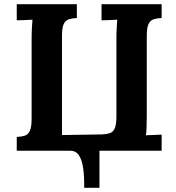

<svg xmlns="http://www.w3.org/2000/svg" viewBox="-20 -720 842 917"><path d="M382 177Q383 125 377.5 85Q372 45 357.5 22.5Q343 0 316 0V-67L455 -73V177ZM752 -700V-634Q730 -633 714 -628Q698 -623 689.5 -605.5Q681 -588 681 -547V-164Q681 -137 680 -112Q679 -87 677 -74Q693 -75 717.5 -75.5Q742 -76 752 -77V0H60V-66Q83 -67 98.5 -72Q114 -77 122.5 -95Q131 -113 131 -153V-536Q131 -563 132.5 -588Q134 -613 135 -626Q119 -625 95 -624Q71 -623 60 -623V-700H347V-634Q325 -633 309 -628Q293 -623 284.5 -605.5Q276 -588 276 -547V-75L467 -78Q489 -79 504.5 -84Q520 -89 528 -107Q536 -125 536 -165V-536Q536 -563 537.5 -588Q539 -613 540 -626Q524 -625 500 -624Q476 -623 465 -623V-700Z"/></svg>

Font: Lora
Style: Weight 700
Weight: 700
Designer: Olga Karpushina, Alexei Vanyashin (Cyrillic)
Foundry: Cyreal
Version: Version 3.001